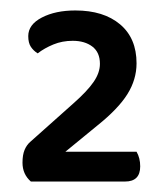

<svg xmlns="http://www.w3.org/2000/svg" viewBox="-20 -718 317 367"><path d="M124 -698Q178 -698 209.5 -671.5Q241 -645 241 -597Q241 -566 223.5 -538Q206 -510 166 -478L105 -428H241Q248 -416 248 -400Q248 -371 219 -371H39Q23 -385 23 -407Q23 -422 27 -431.5Q31 -441 38 -447L121 -521Q147 -544 159 -561.5Q171 -579 171 -596Q171 -618 156.5 -629Q142 -640 119 -640Q99 -640 82 -633Q65 -626 52 -616Q44 -621 39 -628.5Q34 -636 34 -649Q34 -671 60 -684.5Q86 -698 124 -698Z"/></svg>

Font: Baloo Thambi 2 Medium
Style: Regular
Weight: 500
Designer: Aadarsh Rajan and Ek Type
Foundry: Ek Type
Version: Version 1.640;hotconv 1.0.111;makeotfexe 2.5.65597; ttfautoh